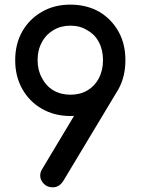

<svg xmlns="http://www.w3.org/2000/svg" viewBox="-20 -802 621 820"><path d="M280.3 -782.2Q349.6 -782.2 403.3 -752Q456.1 -720.7 486.3 -667Q515.6 -614.3 515.6 -544.9Q515.6 -475.6 486.3 -421.9Q456.1 -368.2 403.3 -336.9Q349.6 -306.6 280.3 -306.6Q211.9 -306.6 158.2 -337.9Q105.5 -368.2 75.2 -421.9Q44.9 -475.6 44.9 -544.9Q44.9 -614.3 75.2 -668Q105.5 -720.7 158.2 -751Q210.9 -782.2 280.3 -782.2ZM281.2 -692.4Q240.2 -692.4 209 -673.8Q176.8 -655.3 159.2 -622.1Q140.6 -588.9 140.6 -544.9Q140.6 -502 159.2 -468.8Q176.8 -434.6 208 -416Q240.2 -397.5 281.2 -397.5Q322.3 -397.5 353.5 -416Q384.8 -434.6 402.3 -467.8Q419.9 -502 419.9 -544.9Q419.9 -588.9 402.3 -622.1Q384.8 -655.3 352.5 -672.9Q322.3 -692.4 281.2 -692.4ZM483.4 -417Q424.8 -320.3 251 -30.3Q233.4 -2 205.1 -2Q184.6 -2 170.9 -13.7Q156.2 -26.4 152.3 -43.9Q149.4 -63.5 160.2 -80.1Q207 -158.2 301.8 -316.4Q347.7 -340.8 483.4 -417Z"/></svg>

Font: Abed
Style: Bold
Weight: 700
Designer: Johan Aakerlund
Version: Version 3.105